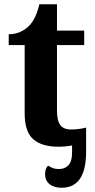

<svg xmlns="http://www.w3.org/2000/svg" viewBox="-20 -680 445 903"><path d="M254 10Q177 10 136.5 -25Q96 -60 96 -148V-468H21V-519Q53 -519 78.5 -531.5Q104 -544 119 -561Q150 -594 165 -660H248V-536H376V-468H248V-158Q248 -113 263.5 -92Q279 -71 314 -71Q334 -71 352 -73.5Q370 -76 385 -80V33Q385 203 270 203Q234 203 213 186Q192 169 192 139Q192 113 206 99Q217 106 228.5 110.5Q240 115 257 115Q286 115 302.5 96.5Q319 78 319 37V4Q304 7 288 8.5Q272 10 254 10Z"/></svg>

Font: Noto Serif
Style: Bold
Weight: 700
Designer: Monotype Design Team
Foundry: Monotype Imaging Inc.
Version: Version 2.014